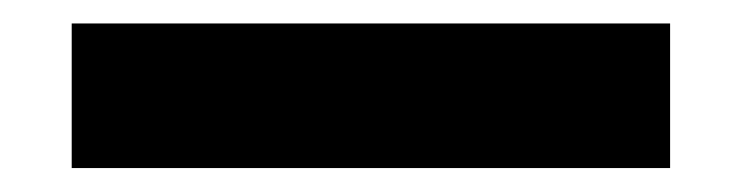

<svg xmlns="http://www.w3.org/2000/svg" viewBox="-20 -427 626 162"><path d="M40.5 -285.2V-407.2H545.4V-285.2Z"/></svg>

Font: CaskaydiaMono NF
Style: Bold
Weight: 700
Designer: Aaron Bell
Foundry: Saja Typeworks
Version: Version 2111.001; ttfautohint (v1.8.4);Nerd Fonts 3.1.1